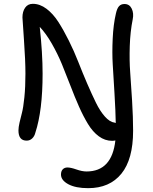

<svg xmlns="http://www.w3.org/2000/svg" viewBox="-20 -775 803 1010"><path d="M443.8 214.8Q377.9 214.8 339.4 194.1Q300.8 173.3 300.8 143.1Q300.8 125.5 310.1 115.7Q319.3 106 335 106Q352.1 106 382.1 116.5Q412.1 127 435.1 127Q568.8 127 586.9 -36.1Q577.1 -34.2 569.8 -34.2Q532.2 -34.2 500 -57.9Q467.8 -81.5 442.9 -122.6Q418 -163.6 395.5 -214.4Q373 -265.1 350.6 -324Q328.1 -382.8 305.7 -437.3Q283.2 -491.7 252.7 -545.2Q222.2 -598.6 189 -633.8Q204.1 -495.1 204.1 -387.2Q204.1 -193.4 166 -77.1Q161.6 -58.6 149.4 -46.9Q137.2 -35.2 120.1 -35.2Q77.1 -35.2 77.1 -88.9Q77.1 -105.5 82.8 -130.4Q88.4 -155.3 95.5 -181.6Q102.5 -208 108.2 -262.9Q113.8 -317.9 113.8 -387.2Q113.8 -455.1 106 -565.9Q98.1 -676.8 98.1 -683.1Q98.1 -714.4 112.3 -734.6Q126.5 -754.9 152.8 -754.9Q189.9 -754.9 224.6 -728.8Q259.3 -702.6 286.9 -659.7Q314.5 -616.7 342 -561.5Q369.6 -506.3 392.1 -448.7Q414.6 -391.1 438.7 -335.2Q462.9 -279.3 484.6 -234.9Q506.3 -190.4 532 -161.6Q557.6 -132.8 583 -129.9Q585 -129.9 588.9 -127.9Q587.9 -189.9 582.3 -282.7Q576.7 -375.5 573 -436.3Q569.3 -497.1 572.8 -571.5Q576.2 -646 589.8 -704.1Q595.7 -731 606.2 -742.4Q616.7 -753.9 634.8 -753.9Q661.1 -753.9 672.9 -729.5Q684.6 -705.1 678.2 -673.8Q665 -607.9 662.6 -532Q660.2 -456.1 664.8 -395.5Q669.4 -335 674.8 -245.8Q680.2 -156.7 680.2 -86.9Q680.2 63 618.4 138.9Q556.6 214.8 443.8 214.8Z"/></svg>

Font: Shantell Sans Bouncy
Style: Regular
Weight: 400
Designer: Stephen Nixon, Anya Danilova, Shantell Martin
Foundry: Arrow Type
Version: Version 1.006;[9816181b4]